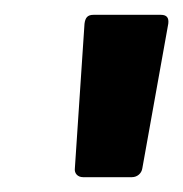

<svg xmlns="http://www.w3.org/2000/svg" viewBox="-20 -719 247 259"><path d="M92 -480H158C165 -480 171 -485 172 -492L207 -687C208 -695 205 -699 197 -699H106C98 -699 95 -695 94 -687L81 -492C80 -485 85 -480 92 -480Z"/></svg>

Font: Barlow Condensed SemiBold
Style: Italic
Weight: 600
Width: 3
Italic angle: -7°
Designer: Jeremy Tribby
Foundry: Tribby Type
Version: Version 1.422;hotconv 1.0.109;makeotfexe 2.5.65596